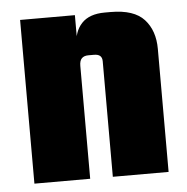

<svg xmlns="http://www.w3.org/2000/svg" viewBox="-42 -541 569 583"><g transform="rotate(-5 242.0 -249.5)"><path d="M210 0H40V-499H207V-404H210ZM449 0H279V-352Q279 -363 273 -368.5Q267 -374 254 -374H237Q224 -374 217 -367Q210 -360 210 -344V-317H204V-407Q204 -449 227.5 -474Q251 -499 298 -499H316Q387 -499 418 -465Q449 -431 449 -375Z"/></g></svg>

Font: Teko Variable Light
Style: Regular
Weight: 300
Designer: Manushi Parikh, Jonny Pinhorn
Foundry: Indian Type Foundry
Version: Version 3.000